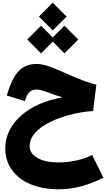

<svg xmlns="http://www.w3.org/2000/svg" viewBox="-20 -1057 775 1403"><path d="M365.2 -835 466.8 -936 365.2 -1037.1 264.6 -936ZM279.8 -667 365.7 -752.4 450.7 -667 552.2 -768.1 450.7 -869.1 365.7 -783.7 279.8 -869.1 179.2 -768.1ZM247.6 -589.8C194.3 -589.8 151.4 -572.8 117.7 -538.6C84 -503.9 55.7 -448.2 33.7 -371.6L30.3 -358.4L162.1 -318.8L166.5 -331.5C184.6 -383.8 206.1 -402.8 246.6 -402.8C264.2 -402.8 288.6 -396.5 337.9 -379.4C375.5 -364.3 406.2 -354 430.2 -348.6V-343.8C347.2 -329.1 274.9 -304.2 213.4 -268.6C89.8 -197.3 18.6 -92.8 18.6 28.3C18.6 87.9 34.7 140.1 67.4 185.1C131.8 274.4 251.5 326.2 407.7 326.2C516.6 326.2 625.5 297.9 735.4 241.2L653.3 75.7C585 110.4 497.1 129.9 406.7 129.9C342.8 129.9 291.5 119.1 253.4 97.2C215.3 75.2 196.3 45.4 196.3 8.8C196.3 -48.3 236.3 -98.1 300.3 -139.2C395 -199.7 538.1 -238.8 660.2 -245.6L684.1 -438.5C628.9 -450.7 566.9 -473.6 432.6 -533.7C387.2 -553.7 350.6 -568.4 322.3 -577.1C293.9 -585.4 269 -589.8 247.6 -589.8Z"/></svg>

Font: Estedad Black
Style: Regular
Weight: 900
Designer: Amin Abedi
Version: Version 7.3